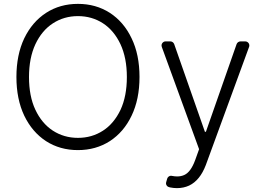

<svg xmlns="http://www.w3.org/2000/svg" viewBox="-20 -757 1343 981"><path d="M215.2 -35.9Q144.5 -82 104 -165.8Q63.9 -250.4 63.9 -363.6Q63.9 -476.9 104 -561.4Q144.5 -645.2 215.6 -691.4Q286.6 -737.2 378.2 -737.2Q469.8 -737.2 541.2 -691.4Q612.6 -644.9 652.3 -561.4Q692.8 -478 692.8 -363.6Q692.8 -250 652.3 -165.8Q612.6 -82.4 541.2 -35.9Q469.8 9.9 378.2 9.9Q286.2 9.9 215.2 -35.9ZM160.5 -196.7Q193.2 -126.8 249.6 -89.8Q306.8 -52.6 378.2 -52.6Q449.6 -52.6 506.4 -89.5Q562.1 -125.4 595.9 -196Q628.2 -266 628.2 -363.6Q628.2 -460.9 595.5 -531.2Q562.5 -601.2 506.4 -637.8Q449.6 -674.7 378.2 -674.7Q307.2 -674.7 250.4 -637.8Q193.9 -601.2 160.9 -531.2Q128.2 -460.9 128.2 -363.6Q128.2 -265.6 160.5 -196.7ZM826 -545.5H850.1Q856.9 -545.5 862.2 -541.7Q867.5 -538 870 -531.6L1027 -83.5H1032L1188.9 -531.6Q1191.1 -537.6 1196.6 -541.5Q1202.1 -545.5 1208.8 -545.5H1233.3Q1242.2 -545.1 1248 -539.1Q1253.9 -533 1253.9 -524.5Q1253.9 -520.2 1252.5 -517L1031.6 86.3Q1016.3 126.1 995.4 151.6Q974.1 177.9 946.4 191.1Q918 204.2 884.2 204.2Q866.8 204.2 849.1 200.6Q845.5 199.9 844.1 199.2Q837 197.8 832.6 192.1Q828.1 186.4 828.1 179.3Q828.1 176.5 829.2 173.3L834.2 155.9Q836.3 149.1 841.8 145.1Q847.3 141 853.7 141Q855.5 141 858.3 141.7Q873.6 144.5 884.9 144.5Q905.2 144.5 921.5 137.1Q954.9 122.2 977.3 60.7L997.2 5.3L806.5 -517.8Q805.4 -521 805.4 -524.5Q805.4 -533 811.4 -539.2Q817.5 -545.5 826 -545.5Z"/></svg>

Font: DeltaSans Light
Style: Regular
Weight: 300
Designer: Rasmus Andersson
Foundry: rsms
Version: Version 3.012